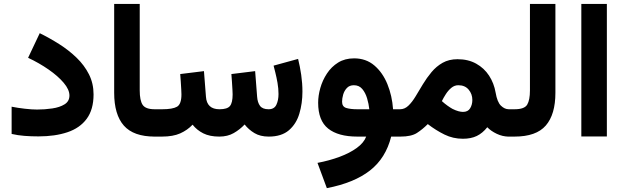

<svg xmlns="http://www.w3.org/2000/svg" viewBox="-20 -705 3219 991"><path d="M171.4 -139.6Q211.4 -139.6 249.8 -145.3Q288.1 -150.9 313.2 -166.5Q338.4 -182.1 338.4 -211.9Q338.4 -242.7 308.8 -277.6Q279.3 -312.5 230.7 -346.2Q182.1 -379.9 125 -406.7L185.1 -533.7Q236.8 -508.3 286.4 -476.8Q335.9 -445.3 375.7 -406.7Q415.5 -368.2 439.2 -321.3Q462.9 -274.4 462.9 -217.8Q462.9 -139.6 427.5 -91.8Q392.1 -43.9 328.1 -22.5Q264.2 -1 178.7 -1Q139.6 -1 106 -3.7Q72.3 -6.3 40 -13.7V-154.3Q71.8 -147.9 108.2 -143.8Q144.5 -139.6 171.4 -139.6Z M569.3 -684.6H701.2V-238.3Q701.2 -186.5 716.3 -163.8Q731.4 -141.1 778.8 -141.1H791V0H778.8Q669.4 0 619.4 -56.6Q569.3 -113.3 569.3 -226.6Z M1111.8 0Q1062.5 0 1029.1 -16.8Q995.6 -33.7 974.1 -61.5Q947.3 -33.2 910.2 -16.6Q873 0 816.4 0H771.5V-141.1H817.4Q871.1 -141.1 893.8 -154.3Q916.5 -167.5 916.5 -217.8Q916.5 -225.6 915.5 -243.7Q914.6 -261.7 913.1 -283.4Q911.6 -305.2 910.2 -322.8L1032.7 -337.9L1043 -206.1Q1047.4 -141.1 1112.8 -141.1Q1153.3 -141.1 1167 -158Q1180.7 -174.8 1180.7 -217.8Q1180.7 -224.6 1179.7 -242.9Q1178.7 -261.2 1177.2 -283.2Q1175.8 -305.2 1174.3 -322.8L1296.9 -337.9L1307.1 -206.1Q1309.1 -176.3 1322 -158.7Q1335 -141.1 1366.2 -141.1Q1395.5 -141.1 1406.5 -164.3Q1417.5 -187.5 1417.5 -219.7Q1417.5 -247.6 1412.4 -277.1Q1407.2 -306.6 1401.1 -330.8Q1395 -355 1392.1 -366.2L1518.6 -400.9Q1528.3 -362.3 1534.7 -318.6Q1541 -274.9 1541 -231.9Q1541 -171.4 1525.1 -118.4Q1509.3 -65.4 1471.2 -32.7Q1433.1 0 1367.2 0Q1323.2 0 1293.2 -18.1Q1263.2 -36.1 1242.7 -62.5Q1217.8 -36.1 1186.3 -18.1Q1154.8 0 1111.8 0Z M1807.6 -403.8Q1869.1 -403.8 1912.1 -367.2Q1955.1 -330.6 1979.5 -270.8Q2003.9 -210.9 2008.8 -141.1H2045.4V0H1999Q1971.2 111.3 1889.6 175Q1808.1 238.8 1667 266.1L1618.7 135.7Q1680.2 124 1732.7 104.5Q1785.2 85 1821.5 58.6Q1857.9 32.2 1870.1 0H1824.2Q1725.6 0 1673.8 -41.3Q1622.1 -82.5 1622.1 -174.8Q1622.1 -210.9 1633.3 -250.7Q1644.5 -290.5 1667.5 -325.4Q1690.4 -360.4 1725.3 -382.1Q1760.3 -403.8 1807.6 -403.8ZM1823.7 -141.1H1886.2Q1883.3 -168.5 1874.8 -197.3Q1866.2 -226.1 1849.9 -245.6Q1833.5 -265.1 1806.6 -265.1Q1783.7 -265.1 1770.3 -250.7Q1756.8 -236.3 1751.2 -216.6Q1745.6 -196.8 1745.6 -180.2Q1745.6 -154.3 1767.3 -147.7Q1789.1 -141.1 1823.7 -141.1Z M2047.4 0H2025.9L2026.4 -141.1H2044.9Q2068.8 -141.1 2088.1 -159.7Q2107.4 -178.2 2125.2 -207.8Q2143.1 -237.3 2162.8 -270.3Q2182.6 -303.2 2207.3 -332.8Q2231.9 -362.3 2264.6 -380.9Q2297.4 -399.4 2341.3 -399.4Q2396.5 -399.4 2437.7 -376.5Q2479 -353.5 2504.4 -314.5Q2529.8 -275.4 2538.1 -227.1Q2546.4 -178.2 2565.4 -159.7Q2584.5 -141.1 2606 -141.1H2618.7V0H2605.5Q2574.2 0 2543.9 -14.4Q2513.7 -28.8 2495.1 -48.3Q2470.7 -17.6 2440.9 -3.2Q2411.1 11.2 2369.1 11.2Q2318.4 11.2 2274.2 -10.5Q2230 -32.2 2188 -64.5Q2161.1 -37.6 2132.1 -18.8Q2103 0 2047.4 0ZM2345.7 -265.1Q2325.7 -265.1 2309.6 -251.7Q2293.5 -238.3 2281.2 -219.2Q2269 -200.2 2260.7 -183.1Q2275.9 -169.4 2289.6 -159.7Q2303.2 -149.9 2315.4 -143.1Q2332 -134.8 2345.7 -131.1Q2359.4 -127.4 2369.6 -127.4Q2395.5 -127.4 2406.7 -146.2Q2418 -165 2418 -189Q2418 -219.7 2398.9 -242.4Q2379.9 -265.1 2345.7 -265.1Z M2599.1 -141.1H2636.2Q2687 -141.1 2701.2 -165Q2715.3 -189 2715.3 -237.8V-684.6H2846.7V-226.1Q2846.7 -114.3 2797.1 -57.1Q2747.6 0 2635.7 0H2599.1Z M3112.3 -684.6V-0.5H2980.5V-684.6Z"/></svg>

Font: Vazirmatn UI ExtraBold
Style: Regular
Weight: 800
Designer: Saber Rastikerdar
Foundry: Saber Rastikerdar
Version: Version 33.003